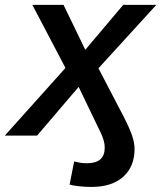

<svg xmlns="http://www.w3.org/2000/svg" viewBox="-62 -548 652 776"><path d="M481.9 53.2Q481.9 125.5 436 166.5Q390.1 207.5 307.6 207.5Q283.2 207.5 257.8 204.8Q232.4 202.1 219.2 198.2L237.8 104.5Q264.6 111.8 289.1 111.8Q325.7 111.8 343.5 95.9Q361.3 80.1 361.3 48.3Q361.3 22 345.2 -11.2L255.9 -196.8L87.9 0H-42.5L202.6 -273.4L68.8 -528.3H194.8L282.7 -346.7L436 -528.3H569.8L335.9 -272L438 -76.2Q450.7 -51.3 459.5 -31.2Q468.3 -11.2 473.1 3.4Q481.9 32.7 481.9 53.2Z"/></svg>

Font: Arimo SemiBold
Style: Italic
Weight: 600
Italic angle: -12°
Version: Version 1.33